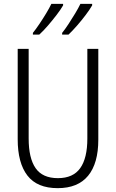

<svg xmlns="http://www.w3.org/2000/svg" viewBox="-20 -968 603 998"><path d="M280 10Q173 10 122.5 -55.5Q72 -121 72 -244V-714H129V-248Q129 -146 165 -94Q201 -42 281 -42Q360 -42 397 -94Q434 -146 434 -248V-714H491V-242Q491 -119 438 -54.5Q385 10 280 10ZM303 -797Q319 -817 337 -844.5Q355 -872 371.5 -899.5Q388 -927 398 -948H459V-940Q447 -919 426 -891Q405 -863 381 -835.5Q357 -808 336 -788H303ZM151 -797Q167 -817 185.5 -844.5Q204 -872 220.5 -899.5Q237 -927 247 -948H308V-940Q296 -919 275 -891.5Q254 -864 230 -836Q206 -808 184 -788H151Z"/></svg>

Font: Noto Sans Mono SemiCondensed Light
Style: Regular
Weight: 300
Width: 4
Designer: Monotype Design Team
Foundry: Monotype Imaging Inc.
Version: Version 2.014; ttfautohint (v1.8.4.7-5d5b)